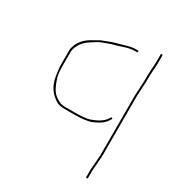

<svg xmlns="http://www.w3.org/2000/svg" viewBox="-157 -575 799 859"><g transform="rotate(30 242.5 -145.5)"><path d="M380 -111.5C377.3 -113.2 375.3 -112.7 374 -110L368 -101C356.5 -83.7 334 -68.7 297 -56C281.7 -51.3 257.7 -49 225 -49H180.5C171.2 -49 164.2 -49.3 159.5 -50C146.5 -51.9 132.2 -59.2 116.5 -72C101.8 -84 89 -107.6 78 -142.8C73.7 -156.7 71.5 -177.7 71.5 -206V-275C71.5 -290.1 78.2 -306.9 91.6 -325.3C99.1 -335.5 111.4 -346.1 128.5 -357L152.5 -372C160.5 -376.7 167.2 -379.8 172.5 -381.5C177.8 -383.2 185.2 -386 195.6 -390C206 -394 214 -396.7 219.4 -398C224.8 -399.3 230.4 -400.8 236.2 -402.5C242.1 -404.2 253.5 -407.8 270.5 -413.5C287.5 -419.2 304.8 -422 321 -422H329C331.7 -422 333 -423.5 333 -426.5C333 -429.5 331.7 -431 329 -431H321C306.5 -431 289.8 -428.3 272.5 -423C260.8 -419.4 245.5 -415.1 226.7 -410.2C216.9 -407.6 205.1 -403.6 191.2 -398C181.5 -394 174.7 -391.2 169 -389.5C163.3 -387.8 156.5 -384.3 148.5 -379L123.5 -365C97.6 -349.9 79.6 -330.6 69.5 -307C68.2 -302.3 66.5 -297.3 64.5 -292C63.2 -286.7 62.5 -281 62.5 -275V-206C62.5 -191.3 64.7 -171 69 -145C76.3 -101.2 98.5 -68.7 135.6 -47.5C144.4 -42.5 159.3 -40 180.5 -40H225C260 -40 288.3 -43.3 310 -50C343.4 -63.5 364.7 -78.8 375 -96L381 -105C383 -107.7 382.7 -109.8 380 -111.5ZM424 -392 422 -353V-328L418 -248.5V57L416 87C413.3 116.3 412 133.7 412 139V175C412 177.7 413.5 179 416.5 179C419.5 179 421 177.7 421 175V139C421 133.7 421.3 128.5 422 123.5C422.7 118.5 423.2 113 423.5 107C423.8 101 424.3 94.3 425 87L427 57V-248L431 -328V-353L433 -392L435 -424V-465C435 -468.3 433.5 -470 430.5 -470C427.5 -470 426 -468.3 426 -465V-424Z"/></g></svg>

Font: Proton
Style: LitExt
Weight: 500
Version: Version 1.017